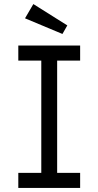

<svg xmlns="http://www.w3.org/2000/svg" viewBox="-20 -924 484 944"><path d="M70 0V-74H183V-626H70V-700H374V-626H261V-74H374V0ZM287 -757 103 -834 144 -904 311 -799Z"/></svg>

Font: Lexend Deca Light
Style: Regular
Weight: 300
Designer: Bonnie Shaver-Troup, Thomas Jockin
Foundry: Lexend
Version: Version 1.008; ttfautohint (v1.8.4.7-5d5b)